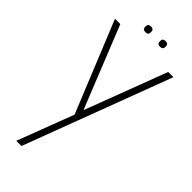

<svg xmlns="http://www.w3.org/2000/svg" viewBox="-348 -809 1199 1199"><g transform="rotate(45 252.0 -209.0)"><path d="M97 341 239 -32 -6 -634H41L257 -95H260L464 -634H510L143 341ZM316 -709Q306 -709 299 -713.5Q292 -718 292 -734Q292 -750 299 -754.5Q306 -759 316 -759Q326 -759 333.5 -754.5Q341 -750 341 -734Q341 -718 333.5 -713.5Q326 -709 316 -709ZM187 -709Q177 -709 170 -713.5Q163 -718 163 -734Q163 -750 170 -754.5Q177 -759 187 -759Q198 -759 205 -754.5Q212 -750 212 -734Q212 -718 205 -713.5Q198 -709 187 -709Z"/></g></svg>

Font: Matangi Light
Style: Regular
Weight: 300
Designer: Prashant Pant
Foundry: The Graphic Ant
Version: Version 3.002